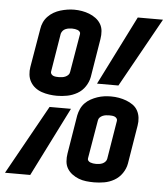

<svg xmlns="http://www.w3.org/2000/svg" viewBox="-67 -793 744 849"><g transform="rotate(5 304.5 -368.5)"><path d="M185 -359Q168 -359 150.5 -361.5Q133 -364 117 -369.5Q101 -375 88 -385Q75 -395 66.5 -409.5Q58 -424 56 -441.5Q54 -459 57 -476L86 -647Q88 -662 94.5 -676.5Q101 -691 112.5 -703Q124 -715 138 -723Q152 -731 167 -735.5Q182 -740 197.5 -742.5Q213 -745 228 -745Q246 -745 263 -742Q280 -739 295.5 -733Q311 -727 324.5 -717Q338 -707 346.5 -693Q355 -679 356.5 -661.5Q358 -644 355 -626L327 -455Q323 -433 309.5 -412.5Q296 -392 275 -380Q254 -368 231 -363.5Q208 -359 185 -359ZM357 -428 511 -735H623L452 -428ZM186 -442Q193 -442 200.5 -443Q208 -444 215 -447Q222 -450 227.5 -455.5Q233 -461 234 -469L263 -640Q264 -646 260 -650.5Q256 -655 250.5 -657Q245 -659 239 -660Q233 -661 226 -661Q219 -661 212 -660Q205 -659 197.5 -656Q190 -653 185 -647Q180 -641 178 -634L150 -463Q149 -457 153 -452Q157 -447 162.5 -445Q168 -443 174 -442.5Q180 -442 186 -442ZM382 8Q364 8 346.5 6Q329 4 313.5 -2Q298 -8 284.5 -18Q271 -28 262.5 -42Q254 -56 252.5 -73.5Q251 -91 254 -109L282 -280Q285 -295 291.5 -309.5Q298 -324 309 -335.5Q320 -347 334.5 -355Q349 -363 364 -368Q379 -373 394 -375Q409 -377 424 -377Q442 -377 459 -374Q476 -371 492 -365Q508 -359 521.5 -349.5Q535 -340 543 -325.5Q551 -311 553 -293.5Q555 -276 552 -259L524 -88Q520 -65 506 -44.5Q492 -24 471 -12Q450 0 427 4Q404 8 382 8ZM-14 0 157 -307H252L98 0ZM383 -74Q390 -74 397.5 -75Q405 -76 412 -79Q419 -82 424.5 -88Q430 -94 431 -101L459 -272Q460 -278 456 -283Q452 -288 446.5 -290Q441 -292 435 -292.5Q429 -293 423 -293Q416 -293 408.5 -292Q401 -291 394 -288Q387 -285 381.5 -279.5Q376 -274 375 -266L346 -95Q345 -89 349 -84.5Q353 -80 358.5 -78Q364 -76 370 -75Q376 -74 383 -74Z"/></g></svg>

Font: Iosevka Curly MdExObl
Style: Regular
Weight: 500
Width: 7
Italic angle: -9°
Monospace: yes
Designer: Belleve Invis
Foundry: Belleve Invis
Version: Version 11.1.0; ttfautohint (v1.8.3)